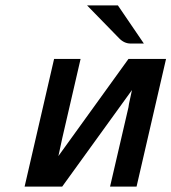

<svg xmlns="http://www.w3.org/2000/svg" viewBox="-20 -690 634 710"><path d="M302 -670H416L512 -529H463Q439 -529 420 -549ZM71 0 180 -472H278L210 -178Q209 -174 207 -164L196 -113L455 -472H594L485 0H387L455 -293Q455 -294 457 -306L468 -357L210 0Z"/></svg>

Font: Coval
Style: Medium Italic
Weight: 500
Foundry: Context Ltd
Version: Version 001.000